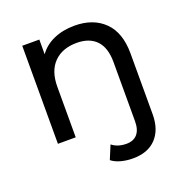

<svg xmlns="http://www.w3.org/2000/svg" viewBox="-131 -655 943 975"><g transform="rotate(-20 340.5 -167.5)"><path d="M90.8 0V-529.8H183.1V-450.2Q211.9 -491.2 261.5 -513.2Q311 -535.2 374 -535.2Q475.1 -535.2 534.7 -476.6Q594.2 -418 594.2 -305.2V23.9Q594.2 106 550 153.1Q505.9 200.2 424.8 200.2Q390.6 200.2 360.4 192.1Q330.1 184.1 310.1 168L340.8 94.2Q371.6 119.1 418.9 119.1Q457 119.1 477.5 95.5Q498 71.8 498 25.9V-293.9Q498 -371.1 460.9 -410.2Q423.8 -449.2 355 -449.2Q276.9 -449.2 231.9 -403.6Q187 -357.9 187 -272.9V0Z"/></g></svg>

Font: Montserrat Medium
Style: Regular
Weight: 500
Designer: Julieta Ulanovsky
Foundry: Julieta Ulanovsky
Version: Version 7.200